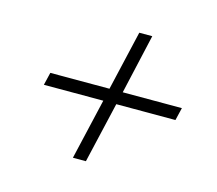

<svg xmlns="http://www.w3.org/2000/svg" viewBox="-77 -649 757 671"><g transform="rotate(15 302.0 -314.0)"><path d="M561 -339 550 -293H336L285 -73H238L289 -293H74L85 -339H299L349 -555H396L347 -339Z"/></g></svg>

Font: Work Sans Light
Style: Italic
Weight: 300
Italic angle: -13°
Designer: Wei Huang
Foundry: Wei Huang
Version: Version 2.010; ttfautohint (v1.8.3)